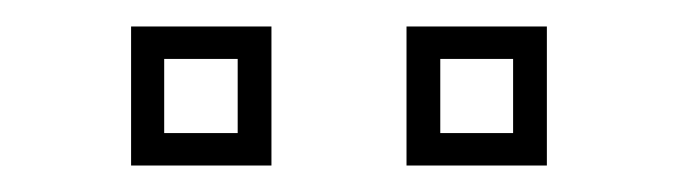

<svg xmlns="http://www.w3.org/2000/svg" viewBox="-20 -691 512 145"><path d="M287 -566V-671H393V-566ZM79 -566V-671H185V-566ZM104 -590.5H159.5V-646.5H104ZM312.5 -590.5H367.5V-646.5H312.5Z"/></svg>

Font: Tourney Light
Style: Regular
Weight: 300
Version: Version 1.015